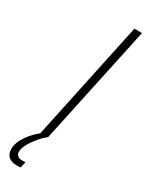

<svg xmlns="http://www.w3.org/2000/svg" viewBox="-308 -725 739 962"><g transform="rotate(30 61.5 -244.0)"><path d="M10 0 156 -688H200L53 0ZM-12 200Q-35 200 -49.5 192.5Q-64 185 -70.5 171.5Q-77 158 -77 142Q-77 105 -48.5 63.5Q-20 22 26 -11L52 -1Q34 13 13.5 37Q-7 61 -22 87.5Q-37 114 -37 135Q-37 148 -28.5 156.5Q-20 165 1 165Q4 165 7.5 165Q11 165 18 164L10 199Q4 200 -1.5 200Q-7 200 -12 200Z"/></g></svg>

Font: Saira ExtraCondensed ExtraLight
Style: Italic
Weight: 250
Width: 2
Italic angle: -12°
Designer: Hector Gatti with collaboration of the Omnibus-Type team
Foundry: Omnibus-Type
Version: Version 1.101